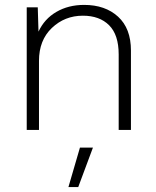

<svg xmlns="http://www.w3.org/2000/svg" viewBox="-20 -530 638 783"><path d="M323 -510Q409 -510 461.5 -462Q514 -414 514 -324V0H464V-308Q464 -388 425 -427Q386 -466 318 -466Q244 -466 191.5 -416Q139 -366 139 -282V0H89V-500H134L137 -401Q161 -453 210 -481.5Q259 -510 323 -510ZM259 233 306 72H359L299 233Z"/></svg>

Font: Elaine Sans Light
Style: Regular
Weight: 300
Designer: Wei Huang
Foundry: Wei Huang
Version: Version 2.001;December 24, 2019;FontCreator 12.0.0.2547 64-b